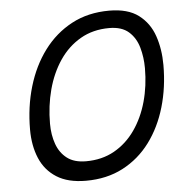

<svg xmlns="http://www.w3.org/2000/svg" viewBox="-50 -710 778 786"><g transform="rotate(-5 338.5 -317.0)"><path d="M272.5 25.5Q198.5 25.5 152 -4Q105.5 -33.5 83.8 -85Q62 -136.5 62 -203Q62 -296.5 86.5 -379.2Q111 -462 158 -525Q205 -588 272.5 -624Q340 -660 427 -660Q503.5 -660 547.5 -626.8Q591.5 -593.5 610.2 -539Q629 -484.5 629 -419Q629 -327.5 605.5 -247Q582 -166.5 536.5 -105.2Q491 -44 424.5 -9.2Q358 25.5 272.5 25.5ZM279.5 -54Q345 -54 395.8 -82.5Q446.5 -111 481.5 -161Q516.5 -211 534.5 -275.5Q552.5 -340 552.5 -412.5Q552.5 -457.5 541 -498Q529.5 -538.5 500.8 -563.8Q472 -589 421 -589Q354 -589 302.5 -559.2Q251 -529.5 216 -477.8Q181 -426 163.2 -359.5Q145.5 -293 145.5 -220Q145.5 -174 159 -136.2Q172.5 -98.5 201.8 -76.2Q231 -54 279.5 -54Z"/></g></svg>

Font: Grandstander Thin Light
Style: Italic
Weight: 300
Italic angle: -15°
Version: Version 1.200